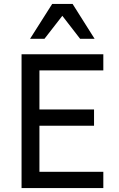

<svg xmlns="http://www.w3.org/2000/svg" viewBox="-20 -950 603 970"><path d="M88.9 0V-675.8H502V-594.2H179.2V-397H455.1V-314.9H179.2V-82H502V0ZM384.8 -753.9 294.9 -870.1 204.6 -753.9H131.8L243.7 -930.2H346.7L458 -753.9Z"/></svg>

Font: ClearSansRegular
Style: Regular
Weight: 400
Foundry: Intel Corporation
Version: Version 1.00